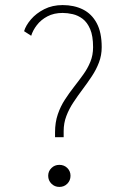

<svg xmlns="http://www.w3.org/2000/svg" viewBox="-20 -726 490 757"><path d="M197 -185V-204Q197 -243.5 207.8 -275Q218.5 -306.5 235.8 -333Q253 -359.5 272 -383.8Q291 -408 308.2 -432Q325.5 -456 336.2 -482.2Q347 -508.5 347 -540Q347 -584.5 335.5 -611.2Q324 -638 305.8 -651.8Q287.5 -665.5 266.8 -670.2Q246 -675 227 -675Q192.5 -675 167 -661.5Q141.5 -648 125.5 -627.2Q109.5 -606.5 103 -585L75 -603Q81.5 -625.5 102 -649.5Q122.5 -673.5 154.5 -689.8Q186.5 -706 227 -706Q272 -706 306.8 -688.8Q341.5 -671.5 361.2 -635Q381 -598.5 381 -540Q381 -508 370.2 -479.8Q359.5 -451.5 342.2 -425.5Q325 -399.5 306 -374.2Q287 -349 269.8 -323Q252.5 -297 241.8 -269Q231 -241 231 -209V-185ZM214 11Q195.5 11 182.8 -1.8Q170 -14.5 170 -33Q170 -51 182.8 -63.5Q195.5 -76 214 -76Q233 -76 245.5 -63.5Q258 -51 258 -33Q258 -14.5 245.5 -1.8Q233 11 214 11Z"/></svg>

Font: League Mono Thin Condensed
Style: Regular
Weight: 100
Width: 1
Designer: Tyler Finck
Foundry: The League of Moveable Type / Tyler Finck
Version: Version 2.300;RELEASE